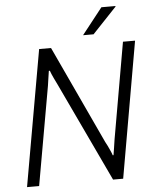

<svg xmlns="http://www.w3.org/2000/svg" viewBox="-58 -917 770 965"><g transform="rotate(-5 327.0 -434.0)"><path d="M39 0 160 -686H220L450 -192Q455 -184 461 -171Q467 -158 473 -145Q479 -132 482 -122H486Q489 -140 492 -160Q495 -180 498 -200L583 -686H644L524 0H473L237 -500Q231 -512 220.5 -534Q210 -556 204 -573L199 -572Q197 -556 193.5 -535.5Q190 -515 188 -498L100 0ZM386 -736 490 -868H561V-865L439 -736Z"/></g></svg>

Font: Archivo SemiCondensed ExtraLight
Style: Italic
Weight: 250
Width: 4
Italic angle: -10°
Designer: Hector Gatti
Foundry: Omnibus-Type
Version: Version 2.001